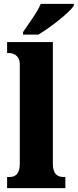

<svg xmlns="http://www.w3.org/2000/svg" viewBox="-20 -979 404 999"><path d="M100 -812V-799H180C242 -836 342 -914 364 -949V-959H192C174 -914 126 -852 100 -812ZM17 0H320V-58H311C279 -58 255 -73 255 -128V-760H17V-703H28C41 -703 83 -696 83 -644V-128C83 -73 60 -58 28 -58H17Z"/></svg>

Font: Noto Serif Sinhala Condensed Black
Style: Regular
Weight: 900
Width: 3
Designer: Jelle Bosma - Monotype Design Team
Foundry: Monotype Imaging Inc.
Version: Version 2.007